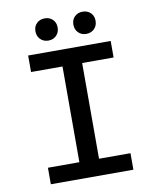

<svg xmlns="http://www.w3.org/2000/svg" viewBox="-90 -893 780 962"><g transform="rotate(-10 300.0 -412.0)"><path d="M90 0V-84H250V-571H90V-655H510V-571H350V-84H510V0ZM204 -711Q179 -711 163 -727Q147 -743 147 -768Q147 -793 163 -808.5Q179 -824 204 -824Q228 -824 244 -808.5Q260 -793 260 -768Q260 -743 244 -727Q228 -711 204 -711ZM396 -711Q372 -711 356 -727Q340 -743 340 -768Q340 -793 356 -808.5Q372 -824 396 -824Q421 -824 437 -808.5Q453 -793 453 -768Q453 -743 437 -727Q421 -711 396 -711Z"/></g></svg>

Font: SauceCodePro Nerd Font Mono
Style: Regular
Weight: 500
Monospace: yes
Designer: Paul D. Hunt, Teo Tuominen
Foundry: Adobe Systems Incorporated
Version: Version 2.030;PS 1.000;hotconv 16.6.51;makeotf.lib2.5.65220;